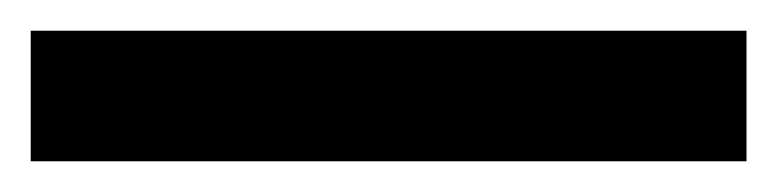

<svg xmlns="http://www.w3.org/2000/svg" viewBox="-22 57 506 125"><path d="M464 162V77H-2V162Z"/></svg>

Font: Noto Sans Ethiopic Cond SemBd
Style: Regular
Weight: 600
Width: 3
Designer: Monotype Design Team
Foundry: Monotype Imaging Inc.
Version: Version 2.102